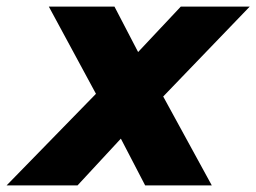

<svg xmlns="http://www.w3.org/2000/svg" viewBox="-80 -562 777 582"><path d="M-60 0 261 -329 235 -233 68 -542H267L370 -344L283 -345L468 -542H677L370 -223L386 -322L562 0H360L254 -204H344L155 0Z"/></svg>

Font: Montserrat Thin ExtraBold
Style: Italic
Weight: 800
Italic angle: -11.3°
Version: Version 9.000